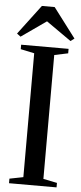

<svg xmlns="http://www.w3.org/2000/svg" viewBox="-65 -992 434 1026"><g transform="rotate(5 152.0 -479.5)"><path d="M98 -39V-703.5L24.5 -719V-743H279V-719L205.5 -703.5V-39L279.5 -24V0H24.5V-24.5ZM17.5 -785.5 -2.5 -800.5 117 -959H185.5L305.5 -800.5L285.5 -785.5L151.5 -879.5Z"/></g></svg>

Font: Merriweather 120pt
Style: Regular
Weight: 400
Version: Version 2.100